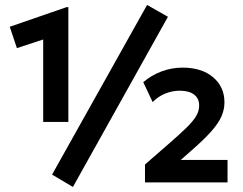

<svg xmlns="http://www.w3.org/2000/svg" viewBox="-20 -739 984 778"><path d="M155 -245V-579L48.5 -544L19.5 -630.5L249.5 -710H257V-245ZM567.5 0V-72.5L667.5 -159.5Q710 -196.5 736.5 -222.5Q763 -248.5 775 -269Q787 -289.5 787 -311Q787 -340.5 766.2 -356Q745.5 -371.5 708 -371.5Q679 -371.5 650.5 -360.2Q622 -349 598.5 -325.5L560.5 -406Q593 -434 634.2 -449.5Q675.5 -465 719.5 -465Q797.5 -465 843.5 -426Q889.5 -387 889.5 -324.5Q889.5 -294.5 877 -266.5Q864.5 -238.5 835.5 -206Q806.5 -173.5 758 -131L712.5 -91H902V0ZM275.5 18.5 191 -31.5 576 -719 660.5 -671Z"/></svg>

Font: Geologica Cursive
Style: Bold
Weight: 700
Designer: Sindre Bremnes, Frode Helland
Foundry: Monokrom Skriftforlag AS
Version: Version 1.010;gftools[0.9.28]